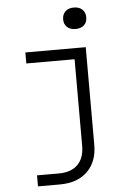

<svg xmlns="http://www.w3.org/2000/svg" viewBox="-62 -816 724 1042"><g transform="rotate(-5 300.0 -295.0)"><path d="M102 180V120H221Q288 120 324 84Q360 48 360 -18V-490H97V-550H426V-18Q426 74 371.5 127Q317 180 221 180ZM380 -653Q351 -653 334 -668.5Q317 -684 317 -711Q317 -738 334 -754Q351 -770 380 -770Q409 -770 426 -754Q443 -738 443 -711Q443 -684 426 -668.5Q409 -653 380 -653Z"/></g></svg>

Font: JetBrains Mono NL ExtraLight
Style: Regular
Weight: 200
Designer: Philipp Nurullin, Konstantin Bulenkov
Foundry: JetBrains
Version: Version 2.304; ttfautohint (v1.8.4.7-5d5b)